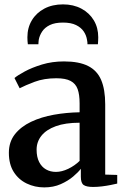

<svg xmlns="http://www.w3.org/2000/svg" viewBox="-20 -824 560 855"><path d="M177 10.5Q135 10.5 99 -6.8Q63 -24 41.2 -58.2Q19.5 -92.5 19.5 -143.5Q19.5 -192 46.2 -226Q73 -260 118.2 -281.5Q163.5 -303 219.5 -313Q275.5 -323 334.5 -324V-363.5Q334.5 -402.5 325.8 -427Q317 -451.5 294.5 -463.5Q272 -475.5 231 -475.5Q176.5 -475.5 134.5 -459.8Q92.5 -444 67.5 -431L44.5 -476.5Q57.5 -488 89.8 -505.5Q122 -523 167.2 -536.8Q212.5 -550.5 265 -550.5Q332 -550.5 372.2 -530.2Q412.5 -510 430.5 -467.8Q448.5 -425.5 448.5 -359.5V-46.5L502 -45V-6.5Q491 -4 472.8 -0.2Q454.5 3.5 434 6Q413.5 8.5 394.5 8.5Q365.5 8.5 352.8 0Q340 -8.5 340 -37V-72.5Q329 -57.5 306 -38Q283 -18.5 250.5 -4Q218 10.5 177 10.5ZM229 -58.5Q255 -58.5 283.8 -72.2Q312.5 -86 334.5 -107.5V-277.5Q271 -277.5 228.5 -262Q186 -246.5 164.5 -219.5Q143 -192.5 143 -157.5Q143 -125 154.2 -102.8Q165.5 -80.5 185 -69.5Q204.5 -58.5 229 -58.5ZM260.5 -804.5Q307 -804.5 342.5 -785.5Q378 -766.5 397.8 -733.5Q417.5 -700.5 417.5 -658Q417.5 -650 417 -642Q416.5 -634 416 -627H369.5Q369.5 -631 369.2 -636Q369 -641 367.5 -646.5Q364.5 -666.5 352.8 -684Q341 -701.5 318.5 -712.5Q296 -723.5 260.5 -723.5Q224.5 -723.5 202 -712.5Q179.5 -701.5 167.8 -683.8Q156 -666 152.5 -646.5Q152 -641 151.5 -636Q151 -631 151 -627H104Q103 -634 102.5 -642Q102 -650 102 -658Q102 -700.5 121.8 -733.5Q141.5 -766.5 177.2 -785.5Q213 -804.5 260.5 -804.5Z"/></svg>

Font: Merriweather 60pt SemiBold
Style: Regular
Weight: 600
Version: Version 2.100